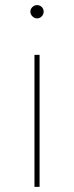

<svg xmlns="http://www.w3.org/2000/svg" viewBox="-20 -732 290 752"><path d="M115 0V-517H135V0ZM125 -660Q115 -660 107 -668Q99 -676 99 -686Q99 -697 107 -704.5Q115 -712 125 -712Q136 -712 143.5 -704.5Q151 -697 151 -686Q151 -676 143.5 -668Q136 -660 125 -660Z"/></svg>

Font: Montserrat Thin Thin
Style: Regular
Weight: 250
Version: Version 9.000